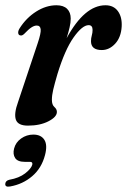

<svg xmlns="http://www.w3.org/2000/svg" viewBox="-36 -468 482 729"><path d="M42 -333.5Q34.5 -334 33.2 -342Q32 -350 38.5 -360.5Q63.5 -400 101.2 -424Q139 -448 178.5 -448Q205 -448 218.8 -434.5Q232.5 -421 232.5 -397.5Q232.5 -382 228.2 -363.8Q224 -345.5 217 -323Q285 -448 364.5 -448Q395.5 -448 411.8 -425.5Q428 -403 426 -367Q423.5 -326 401.2 -302Q379 -278 350.5 -278Q309.5 -278 309.5 -311.5Q309.5 -323 312.5 -333.2Q315.5 -343.5 315.5 -354.5Q315.5 -372.5 300.5 -372.5Q276.5 -372.5 243.5 -326Q210.5 -279.5 182 -186.5Q171.5 -150.5 166.2 -128.2Q161 -106 161 -89Q161 -70 170.5 -61.8Q180 -53.5 180 -43Q180 -24 148 -7.5Q116 9 70 9Q32 9 24.2 -13.8Q16.5 -36.5 32.5 -80.5L107 -303.5Q120 -342 118.5 -356.5Q117 -371 103.5 -371Q94.5 -371 83.8 -364.2Q73 -357.5 55 -338.5Q47.5 -332 42 -333.5ZM58 146.5Q31 146.5 21.5 132Q12 117.5 17.5 96Q23.5 72.5 44.2 57.8Q65 43 90.5 43Q119.5 43 132.2 62.5Q145 82 135 120.5Q122 170.5 86.2 201Q50.5 231.5 2.5 240Q-17 243.5 -16 230Q-15 218 -0.5 214.5Q36.5 208 59.2 190.5Q82 173 86.5 157.5Q89 146.5 78 146.5Z"/></svg>

Font: Fraunces 144pt Soft SemiBold
Style: Italic
Weight: 600
Italic angle: -16°
Version: Version 1.000;[b76b70a41]